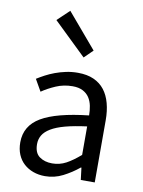

<svg xmlns="http://www.w3.org/2000/svg" viewBox="-96 -937 755 1016"><g transform="rotate(10 282.0 -429.5)"><path d="M217 13Q183 13 154 2.5Q125 -8 103.5 -27.5Q82 -47 70 -75.5Q58 -104 58 -141Q58 -230 138.5 -277.5Q219 -325 392 -344Q392 -370 387 -395Q382 -420 369.5 -439Q357 -458 335 -469.5Q313 -481 280 -481Q232 -481 190.5 -463Q149 -445 117 -423L81 -486Q100 -498 123.5 -510.5Q147 -523 174 -533Q201 -543 231.5 -549.5Q262 -556 295 -556Q345 -556 380.5 -540Q416 -524 438.5 -495Q461 -466 472 -425Q483 -384 483 -334V0H408L400 -65H397Q358 -33 313 -10Q268 13 217 13ZM243 -60Q283 -60 317.5 -78.5Q352 -97 392 -132V-285Q323 -276 276.5 -263.5Q230 -251 201 -233.5Q172 -216 159.5 -194.5Q147 -173 147 -147Q147 -100 174.5 -80Q202 -60 243 -60ZM134 -811 198 -872 356 -686 310 -641Z"/></g></svg>

Font: Kinto Sans
Style: Regular
Weight: 400
Designer: Authors: Ryoko NISHIZUKA  (kana & ideographs); Paul D. Hunt (Latin, Greek & Cyrillic); Wenlong ZHANG  (bopomofo); Sandol
Foundry: Adobe Systems Incorporated, ookami Inc.
Version: Version 0.001